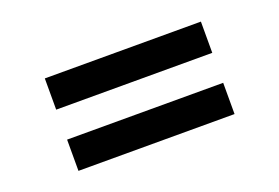

<svg xmlns="http://www.w3.org/2000/svg" viewBox="-56 -588 893 614"><g transform="rotate(-20 390.5 -280.5)"><path d="M125 -437.5V-331.2H656.2V-437.5ZM125 -229.2V-122.9H656.2V-229.2Z"/></g></svg>

Font: Vladivostok Bold
Style: Regular
Weight: 700
Width: 4
Designer: Michael Sharanda
Foundry: Michael Sharanda
Version: Version 1.005